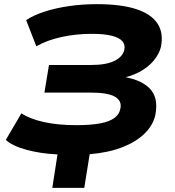

<svg xmlns="http://www.w3.org/2000/svg" viewBox="-20 -736 845 925"><path d="M232 169 257 8Q174 4 107 -14.5Q40 -33 8 -62L83 -190Q124 -163 191.5 -148Q259 -133 347 -133Q418 -133 462.5 -141.5Q507 -150 531 -167.5Q555 -185 560 -213Q568 -251 533 -270.5Q498 -290 416 -290H194L216 -423H420Q491 -423 531 -442.5Q571 -462 579 -496Q584 -521 569 -538Q554 -555 517.5 -564Q481 -573 422 -573Q347 -573 277.5 -558Q208 -543 155 -513L106 -639Q142 -663 194.5 -680Q247 -697 311.5 -706.5Q376 -716 447 -716Q562 -716 635 -692.5Q708 -669 738.5 -623Q769 -577 755 -509Q747 -476 720.5 -444Q694 -412 651 -389Q608 -366 549 -356V-369Q649 -359 697.5 -313.5Q746 -268 728 -180Q717 -133 677.5 -93.5Q638 -54 571.5 -27.5Q505 -1 412 7L386 169Z"/></svg>

Font: Nunito Sans 10pt Expanded ExtraBold
Style: Italic
Weight: 800
Width: 7
Italic angle: -9°
Designer: Vernon Adams
Foundry: Vernon Adams
Version: Version 3.101;gftools[0.9.27]